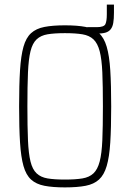

<svg xmlns="http://www.w3.org/2000/svg" viewBox="-20 -806 566 834"><path d="M359 -660V-688H400Q432 -688 438 -701.5Q444 -715 444 -744V-786H475V-751Q475 -724 472 -706.5Q469 -689 460.5 -678.5Q452 -668 437.5 -664Q423 -660 400 -660ZM262 8Q209 8 173 1Q137 -6 115 -26Q93 -46 82 -85Q71 -124 67 -187Q63 -250 63 -344Q63 -438 67 -501Q71 -564 82 -603Q93 -642 115 -662Q137 -682 173 -689Q209 -696 262 -696Q316 -696 352 -689Q388 -682 410 -662Q432 -642 443.5 -603Q455 -564 459 -501Q463 -438 463 -344Q463 -250 459 -187Q455 -124 443.5 -85Q432 -46 410 -26Q388 -6 352 1Q316 8 262 8ZM262 -26Q308 -26 338 -31Q368 -36 386 -53Q404 -70 413 -104.5Q422 -139 424.5 -197Q427 -255 427 -344Q427 -433 424.5 -491Q422 -549 413 -583.5Q404 -618 386 -635Q368 -652 338 -657Q308 -662 262 -662Q216 -662 186.5 -657Q157 -652 139 -635Q121 -618 112.5 -583.5Q104 -549 101.5 -491Q99 -433 99 -344Q99 -255 101.5 -197Q104 -139 112.5 -104.5Q121 -70 139 -53Q157 -36 186.5 -31Q216 -26 262 -26Z"/></svg>

Font: Saira Condensed Thin
Style: Regular
Weight: 250
Width: 3
Designer: Hector Gatti with collaboration of the Omnibus-Type team
Foundry: Omnibus-Type
Version: Version 1.101